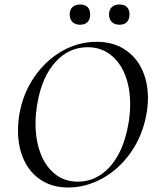

<svg xmlns="http://www.w3.org/2000/svg" viewBox="-20 -822 692 854"><path d="M60 -241Q60 -276 66 -313Q82 -406 132.5 -479.5Q183 -553 255.5 -594.5Q328 -636 410 -636Q481 -636 532.5 -603.5Q584 -571 611 -514.5Q638 -458 638 -386Q638 -348 631 -313Q614 -218 561.5 -143.5Q509 -69 435.5 -28.5Q362 12 283 12Q214 12 163.5 -20.5Q113 -53 86.5 -110.5Q60 -168 60 -241ZM549 -260Q559 -309 559 -358Q559 -431 536.5 -488.5Q514 -546 471 -579Q428 -612 370 -612Q286 -612 226.5 -546Q167 -480 147 -366Q138 -318 138 -272Q138 -199 160 -140.5Q182 -82 224.5 -48Q267 -14 326 -14Q408 -14 467.5 -79Q527 -144 549 -260ZM290 -758Q290 -779 302.5 -790.5Q315 -802 336 -802Q358 -802 369.5 -790.5Q381 -779 381 -758Q381 -736 369.5 -724Q358 -712 336 -712Q315 -712 302.5 -724Q290 -736 290 -758ZM465 -758Q465 -779 477.5 -790.5Q490 -802 512 -802Q533 -802 544.5 -790.5Q556 -779 556 -758Q556 -736 544.5 -724Q533 -712 512 -712Q490 -712 477.5 -724Q465 -736 465 -758Z"/></svg>

Font: Cormorant Garamond Medium
Style: Italic
Weight: 500
Italic angle: -10°
Designer: Christian Thalmann (Catharsis Fonts)
Foundry: Catharsis Fonts
Version: Version 4.000